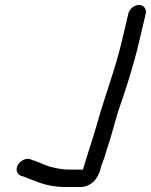

<svg xmlns="http://www.w3.org/2000/svg" viewBox="-20 -665 607 772"><path d="M496 -610 470 -500C443 -385 402 -281 372 -173C354 -110 333 -49 315 11L314 17H260C229 17 204 11 180 5L158 -3C142 -9 128 -17 111 -21L101 -25C82 -31 60 -17 52 -2C40 19 51 38 65 42L75 45C89 51 103 56 119 62C152 76 194 87 244 87H302C345 87 375 55 385 11C387 4 388 -1 390 -6C397 -22 402 -37 407 -56C425 -108 438 -160 454 -214C486 -305 517 -401 540 -500L566 -610C570 -629 558 -645 539 -645C520 -645 500 -629 496 -610Z"/></svg>

Font: Electronic
Style: BdIt
Weight: 700
Version: Version 1.011